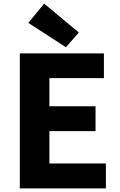

<svg xmlns="http://www.w3.org/2000/svg" viewBox="-20 -1037 663 1057"><path d="M89 0V-743H552V-607H252V-452H506V-315H252V-137H563V0ZM343 -777 136 -911 223 -1017 414 -858Z"/></svg>

Font: Noto Sans SC Thin ExtraBold
Style: Regular
Weight: 800
Version: Version 2.004-H2;hotconv 1.0.118;makeotfexe 2.5.65603